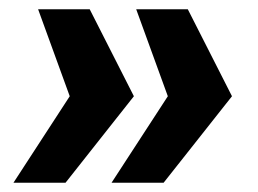

<svg xmlns="http://www.w3.org/2000/svg" viewBox="-20 -471 554 413"><path d="M62 -451H173L268 -264L121 -78H9L130 -264ZM273 -451H384L479 -264L332 -78H220L341 -264Z"/></svg>

Font: Genos Thin Black
Style: Italic
Weight: 900
Italic angle: -8°
Version: Version 1.010